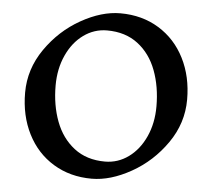

<svg xmlns="http://www.w3.org/2000/svg" viewBox="-56 -867 1047 948"><g transform="rotate(5 467.5 -393.0)"><path d="M868 -410Q868 -293 799 -194Q730 -95 627.5 -37.5Q525 20 432 20Q325 20 242 -30.5Q159 -81 113.5 -171Q68 -261 68 -375Q68 -492 137 -591.5Q206 -691 308 -748.5Q410 -806 503 -806Q611 -806 694 -755Q777 -704 822.5 -614Q868 -524 868 -410ZM215 -423Q215 -326 245 -246Q275 -166 337 -118Q399 -70 490 -70Q554 -70 606.5 -108Q659 -146 689.5 -213Q720 -280 720 -363Q720 -461 690 -541Q660 -621 598 -668.5Q536 -716 445 -716Q381 -716 328.5 -678Q276 -640 245.5 -573Q215 -506 215 -423Z"/></g></svg>

Font: InknutAntiqua
Style: Medium
Weight: 500
Designer: Claus Eggers Srensen
Foundry: Claus Eggers Srensen
Version: Version 1.000; ttfautohint (v1.2) -l 7 -r 28 -G 50 -x 13 -D 